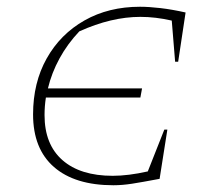

<svg xmlns="http://www.w3.org/2000/svg" viewBox="-20 -543 636 569"><path d="M316 6Q202 6 140 -48Q78 -102 78 -204Q78 -298 118.5 -370Q159 -442 230.5 -482.5Q302 -523 395 -523Q421 -523 455.5 -519Q490 -515 530 -506L508 -360H499L489 -482Q441 -493 396 -493Q310 -493 215 -450Q180 -413 156.5 -370Q133 -327 122 -281H401L396 -254H116Q112 -228 112 -202Q112 -115 165 -68.5Q218 -22 314 -22Q360 -22 418 -35L467 -159H476L453 -13Q400 -3 371 1.5Q342 6 316 6Z"/></svg>

Font: Piazzolla SC Thin
Style: Italic
Weight: 100
Italic angle: -11.3°
Designer: Juan Pablo del Peral
Foundry: Huerta Tipografica
Version: Version 1.330